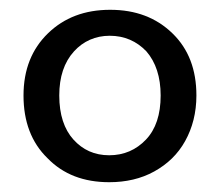

<svg xmlns="http://www.w3.org/2000/svg" viewBox="-20 -719 450 392"><path d="M28 -524C28 -524 28 -524 28 -524C28 -471 44 -428 77 -396C109 -363 151 -347 203 -347C203 -347 203 -347 203 -347C237 -347 268 -354 295 -369C322 -384 343 -404 358 -431C373 -458 381 -489 381 -524C381 -524 381 -524 381 -524C381 -577 365 -619 332 -651C299 -683 257 -699 205 -699C205 -699 205 -699 205 -699C153 -699 111 -683 78 -651C45 -619 28 -577 28 -524ZM308 -524C308 -524 308 -524 308 -524C308 -485 298 -455 278 -434C258 -413 233 -402 203 -402C203 -402 203 -402 203 -402C173 -402 149 -413 130 -434C111 -455 101 -485 101 -524C101 -524 101 -524 101 -524C101 -562 111 -592 131 -614C150 -635 175 -646 204 -646C204 -646 204 -646 204 -646C234 -646 259 -635 279 -614C298 -592 308 -562 308 -524Z"/></svg>

Font: Girnar Poppins
Style: Regular
Weight: 500
Designer: Ninad Kale (Devanagari), Jonny Pinhorn (Latin)
Foundry: Indian Type Foundry
Version: ""